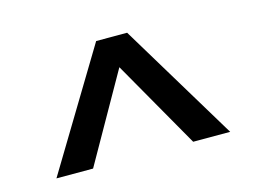

<svg xmlns="http://www.w3.org/2000/svg" viewBox="-56 -929 652 491"><g transform="rotate(-15 270.0 -683.5)"><path d="M311 -840H229L40 -527H137L269 -760L402 -527H500Z"/></g></svg>

Font: FSans
Style: Regular
Weight: 400
Designer: Carrois Corporate & Edenspiekermann AG
Foundry: Carrois Corporate GbR & Edenspiekermann AG
Version: Version 4.106;PS 004.106;hotconv 1.0.70;makeotf.lib2.5.58329